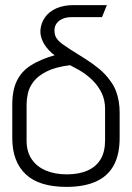

<svg xmlns="http://www.w3.org/2000/svg" viewBox="-20 -720 518 751"><path d="M260 -653H379L398 -700H268Q228 -700 199.5 -687Q171 -674 155.5 -651.5Q140 -629 138 -601Q137 -580 147.5 -557.5Q158 -535 183 -512L194 -504Q138 -488 101 -464.5Q64 -441 46 -404Q28 -367 28 -311V-180Q28 -88 80.5 -38.5Q133 11 240 11Q309 11 355.5 -10Q402 -31 425 -73.5Q448 -116 448 -181V-280Q448 -302 444.5 -323.5Q441 -345 433 -365.5Q425 -386 412 -403Q393 -430 367.5 -451Q342 -472 314 -489.5Q286 -507 256 -526Q241 -536 226.5 -546Q212 -556 202.5 -568.5Q193 -581 193 -601Q193 -617 201.5 -628.5Q210 -640 225 -646.5Q240 -653 260 -653ZM391 -295V-171Q391 -126 373.5 -97Q356 -68 322.5 -53Q289 -38 241 -38Q196 -38 160.5 -52.5Q125 -67 104.5 -96.5Q84 -126 84 -170V-312Q84 -331 89 -354.5Q94 -378 111 -400.5Q128 -423 162.5 -440.5Q197 -458 254 -465L291 -445Q320 -428 342.5 -405.5Q365 -383 378 -355.5Q391 -328 391 -295Z"/></svg>

Font: AdventPro_ExpandedRegular
Style: ExpandedRegular
Weight: 400
Width: 7
Designer: VivaRado, Andreas Kalpakidis
Foundry: VivaRado, Andreas Kalpakidis
Version: Version 3.000